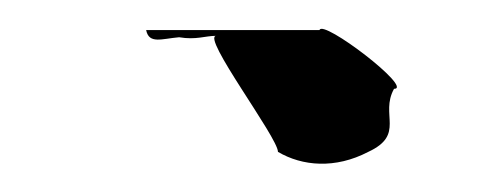

<svg xmlns="http://www.w3.org/2000/svg" viewBox="-20 -314 333 134"><path d="M82 -293C84 -283 93 -287 105 -288C117 -286 123 -289 131 -289C120 -289 174 -218 174 -208C191 -198 214 -196 237 -208C263 -220 245 -234 255 -252C269 -252 205 -301 203 -293Z"/></svg>

Font: bitstorm
Style: ultext
Weight: 400
Version: Version 0.2